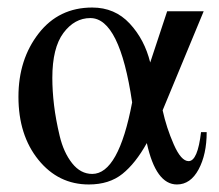

<svg xmlns="http://www.w3.org/2000/svg" viewBox="-20 -480 583 510"><path d="M514 -129H529Q529 -70 507.5 -30Q486 10 450 10Q394 10 370 -100Q340 -46 305 -18Q270 10 216 10Q135 10 82 -55.5Q29 -121 29 -223Q29 -322 82.5 -391Q136 -460 225 -460Q285 -460 324.5 -417.5Q364 -375 379 -314L424 -450H521L412 -187Q422 -141 441.5 -96.5Q461 -52 481 -52Q505 -52 514 -129ZM331 -208Q298 -432 220 -432Q178 -432 148.5 -392.5Q119 -353 119 -273Q119 -239 123.5 -201Q128 -163 138.5 -119Q149 -75 171.5 -46.5Q194 -18 225 -18Q295 -18 331 -208Z"/></svg>

Font: STIX Math
Style: Regular
Weight: 400
Designer: MicroPress Inc., with final additions and corrections provided by Coen Hoffman, Elsevier (retired)
Version: Version 1.1.1